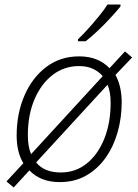

<svg xmlns="http://www.w3.org/2000/svg" viewBox="-20 -786 604 838"><path d="M39.6 32.2 8.3 5.9 82 -73.7Q52.7 -121.6 52.7 -194.3Q52.7 -290.5 86.7 -368.9Q120.6 -447.3 181.9 -493.7Q243.2 -540 325.2 -540Q368.7 -540 401.9 -526.4Q435.1 -512.7 458 -488.3L525.4 -561.5L556.6 -535.2L483.9 -459Q497.6 -434.6 504.4 -403.8Q511.2 -373 511.2 -340.3Q511.2 -272.9 493.7 -210.2Q476.1 -147.5 441.4 -98.1Q406.7 -48.8 356.4 -20Q306.2 8.8 241.2 8.8Q196.8 8.8 163.6 -4.9Q130.4 -18.6 108.4 -42.5ZM115.7 -113.3 428.2 -453.6Q412.1 -473.1 386.2 -485.4Q360.4 -497.6 324.7 -497.6Q259.8 -497.6 209.5 -458.7Q159.2 -419.9 130.4 -352.1Q101.6 -284.2 101.6 -196.3Q101.6 -145.5 115.7 -113.3ZM245.1 -33.2Q310.5 -33.2 359.4 -73Q408.2 -112.8 435.5 -181.4Q462.9 -250 462.9 -337.4Q462.9 -385.7 449.2 -416L137.7 -77.1Q173.3 -33.2 245.1 -33.2ZM320.3 -606V-614.3Q341.3 -634.3 365.7 -661.4Q390.1 -688.5 412.6 -716.3Q435.1 -744.1 449.2 -766.1H505.9V-757.8Q489.3 -737.3 463.6 -709.5Q438 -681.6 409.2 -654.1Q380.4 -626.5 354 -606Z"/></svg>

Font: Open Sans Light
Style: Italic
Weight: 300
Italic angle: -12°
Designer: Monotype Design Team
Foundry: Monotype Imaging Inc.
Version: Version 3.003; ttfautohint (v1.8.4)